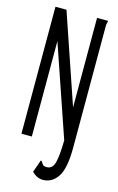

<svg xmlns="http://www.w3.org/2000/svg" viewBox="-124 -674 560 910"><g transform="rotate(15 156.5 -219.0)"><path d="M234 -623H288Q288 -617 286 -612Q284 -607 284 -596V0Q284 102 256.5 143.5Q229 185 184 185Q155 185 130 160L152 98Q158 101 160.5 106.5Q163 112 168 117Q173 122 186 122Q215 122 224 87Q233 52 234 -22L81 -468V0H30V-623H84L234 -184Z"/></g></svg>

Font: Inconsolata ExtraCondensed Thin
Style: Regular
Weight: 100
Width: 2
Monospace: yes
Designer: Raph Levien, Cyreal, Brenton Simpson
Foundry: Raph Levien, Cyreal, Google
Version: Version 3.100; ttfautohint (v1.8.4.7-5d5b)